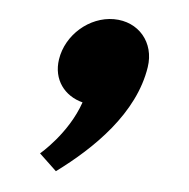

<svg xmlns="http://www.w3.org/2000/svg" viewBox="-34 -200 364 370"><g transform="rotate(5 147.5 -15.0)"><path d="M172.5 -165.8C125.2 -165.8 81.1 -127.5 73.8 -79.5C67.7 -39.8 90.9 -9.8 126.2 -0.8C104.7 61.5 53.2 104.2 53.2 104.2L86.6 135.8C155.9 84.8 231.7 11.2 245.5 -79.5C252.9 -127.5 220.5 -165.8 172.5 -165.8Z"/></g></svg>

Font: Sztylet
Style: BdObl
Weight: 700
Foundry: Cannot Into Space Fonts, PlusOne Fonts
Version: Version 0.12